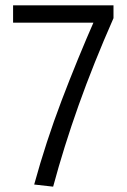

<svg xmlns="http://www.w3.org/2000/svg" viewBox="-20 -695 477 719"><path d="M179 4 108 -4Q152 -164 210.5 -318Q269 -472 338 -629L340 -610H29V-675H405V-627Q330 -457 274.5 -301Q219 -145 179 4Z"/></svg>

Font: Yaldevi ExtraLight
Style: Regular
Weight: 400
Version: Version 1.100